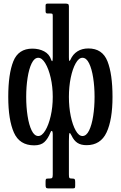

<svg xmlns="http://www.w3.org/2000/svg" viewBox="-20 -800 673 1070"><path d="M26 -260Q26 -387.5 54.2 -458.2Q82.5 -529 160.5 -529Q197.5 -529 226.2 -513.8Q255 -498.5 265 -467.5Q268.5 -457.5 271.2 -459.5Q274 -461.5 274 -481.5V-711.5Q274 -721.5 271 -723.2Q268 -725 258 -725H243Q234 -725 234 -737.5V-770.5Q234 -780 245.5 -780H344.5Q354 -780 359 -777.5Q364 -775 364 -765V-481Q364 -447.5 373 -468Q386 -497.5 411.5 -513.8Q437 -530 472.5 -530Q550.5 -530 578.8 -458.8Q607 -387.5 607 -260Q607 -132.5 573.8 -61.8Q540.5 9 462.5 9Q431 9 411.5 -3.8Q392 -16.5 379 -44Q370.5 -62 367.2 -58Q364 -54 364 -14V172Q364 187.5 366.5 191.2Q369 195 380 195H381.5Q393 195 396 198.5Q399 202 399 214V234.5Q399 245.5 396.5 247.8Q394 250 383.5 250H249.5Q239.5 250 236.8 245.8Q234 241.5 234 232V212Q234 202 236 198.5Q238 195 247.5 195H254.5Q268.5 195 271.2 190.5Q274 186 274 172V-53.5Q274 -66.5 269.8 -69.8Q265.5 -73 261 -61.5Q247 -26.5 227.2 -8.2Q207.5 10 170.5 10Q89 10 57.5 -61.2Q26 -132.5 26 -260ZM364 -260Q364 -203 374.2 -153.2Q384.5 -103.5 401.8 -72.8Q419 -42 439.5 -42Q461.5 -42 476.5 -72.8Q491.5 -103.5 499.2 -153.2Q507 -203 507 -260Q507 -317 499.2 -366.8Q491.5 -416.5 476.5 -447.2Q461.5 -478 439.5 -478Q419 -478 401.8 -447.2Q384.5 -416.5 374.2 -366.8Q364 -317 364 -260ZM126 -260Q126 -203 133.8 -153.2Q141.5 -103.5 156.5 -72.8Q171.5 -42 193.5 -42Q214 -42 232.5 -72.8Q251 -103.5 262.5 -153.2Q274 -203 274 -260Q274 -317 262.5 -366.8Q251 -416.5 232.5 -447.2Q214 -478 193.5 -478Q171.5 -478 156.5 -447.2Q141.5 -416.5 133.8 -366.8Q126 -317 126 -260Z"/></svg>

Font: Besley* Condensed
Style: Regular
Weight: 400
Width: 3
Designer: Owen Earl
Foundry: indestructible type*
Version: Version 3.000; ttfautohint (v1.8.3)